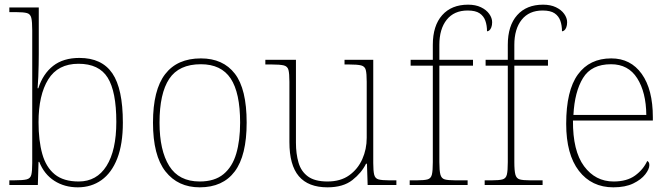

<svg xmlns="http://www.w3.org/2000/svg" viewBox="-20 -792 2869 822"><path d="M313 10Q256 10 212.5 -18Q169 -46 148 -99H145L142 0H20V-20H41Q78 -20 94 -24Q110 -28 114 -43.5Q118 -59 118 -94V-662Q118 -699 114 -715.5Q110 -732 95.5 -736Q81 -740 51 -740H20V-760H146V-560Q146 -541 145.5 -515.5Q145 -490 144 -463.5Q143 -437 141 -414H144Q164 -476 207.5 -510Q251 -544 320 -544Q416 -544 461 -478Q506 -412 506 -267Q506 -175 482 -113.5Q458 -52 414.5 -21Q371 10 313 10ZM317 -15Q394 -15 436 -81.5Q478 -148 478 -270Q478 -400 441 -459.5Q404 -519 316 -519Q228 -519 186.5 -452Q145 -385 145 -269Q145 -190 161 -133Q177 -76 214.5 -45.5Q252 -15 317 -15Z M835 10Q742 10 688.5 -58Q635 -126 635 -267Q635 -407 687 -474.5Q739 -542 840 -542Q935 -542 985.5 -476.5Q1036 -411 1036 -267Q1036 -126 985 -58Q934 10 835 10ZM835 -15Q899 -15 937 -46.5Q975 -78 991.5 -134.5Q1008 -191 1008 -267Q1008 -395 967.5 -456Q927 -517 840 -517Q746 -517 704.5 -454.5Q663 -392 663 -267Q663 -148 704.5 -81.5Q746 -15 835 -15Z M1382 10Q1300 10 1259.5 -37.5Q1219 -85 1219 -184V-442Q1219 -477 1215 -492.5Q1211 -508 1195 -512Q1179 -516 1142 -516H1116V-536H1247V-181Q1247 -134 1258 -96Q1269 -58 1298.5 -36.5Q1328 -15 1382 -15Q1438 -15 1475 -41.5Q1512 -68 1531 -110.5Q1550 -153 1550 -202V-442Q1550 -477 1546 -492.5Q1542 -508 1526 -512Q1510 -516 1473 -516H1455V-536H1578V-94Q1578 -60 1582 -44Q1586 -28 1600.5 -24Q1615 -20 1645 -20H1677V0H1554L1551 -91H1547Q1528 -52 1488.5 -21Q1449 10 1382 10Z M1734 0V-20H1766Q1796 -20 1810.5 -24Q1825 -28 1829 -44.5Q1833 -61 1833 -98V-511H1738V-536H1833V-600Q1833 -682 1873 -727Q1913 -772 1984 -772Q2016 -772 2039 -761Q2062 -750 2074.5 -732.5Q2087 -715 2087 -697Q2087 -684 2083.5 -675Q2080 -666 2075 -662Q2070 -658 2065 -658Q2065 -683 2058 -703Q2051 -723 2033.5 -735Q2016 -747 1982 -747Q1924 -747 1892.5 -707.5Q1861 -668 1861 -600V-536H2005V-511H1861V-98Q1861 -61 1865.5 -44.5Q1870 -28 1884 -24Q1898 -20 1928 -20H1982V0Z M2055 0V-20H2087Q2117 -20 2131.5 -24Q2146 -28 2150 -44.5Q2154 -61 2154 -98V-511H2059V-536H2154V-600Q2154 -682 2194 -727Q2234 -772 2305 -772Q2337 -772 2360 -761Q2383 -750 2395.5 -732.5Q2408 -715 2408 -697Q2408 -684 2404.5 -675Q2401 -666 2396 -662Q2391 -658 2386 -658Q2386 -683 2379 -703Q2372 -723 2354.5 -735Q2337 -747 2303 -747Q2245 -747 2213.5 -707.5Q2182 -668 2182 -600V-536H2326V-511H2182V-98Q2182 -61 2186.5 -44.5Q2191 -28 2205 -24Q2219 -20 2249 -20H2303V0Z M2606 10Q2513 10 2458.5 -60.5Q2404 -131 2404 -262Q2404 -404 2454 -473Q2504 -542 2597 -542Q2680 -542 2727.5 -475.5Q2775 -409 2775 -290V-276H2433Q2432 -146 2480.5 -80.5Q2529 -15 2607 -15Q2664 -15 2699 -40.5Q2734 -66 2751 -103Q2756 -100 2758 -96Q2760 -92 2760 -85Q2760 -68 2742.5 -45.5Q2725 -23 2691 -6.5Q2657 10 2606 10ZM2747 -300Q2746 -397 2708 -457Q2670 -517 2596 -517Q2512 -517 2476 -458Q2440 -399 2435 -300Z"/></svg>

Font: Noto Serif Khmer Thin
Style: Regular
Weight: 250
Version: Version 2.003